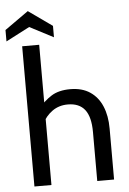

<svg xmlns="http://www.w3.org/2000/svg" viewBox="-82 -978 686 1023"><g transform="rotate(-5 260.5 -467.0)"><path d="M60 0V-750H151V-405L119 -407Q154 -450 193.5 -475Q233 -500 295 -500Q358 -500 400.5 -471.5Q443 -443 464.5 -392Q486 -341 486 -273V0H396V-262Q396 -343 366 -381.5Q336 -420 275 -420Q228 -420 192.5 -395Q157 -370 136 -328L151 -383V0ZM-21 -783V-844L106 -934L233 -844V-783L106 -849Z"/></g></svg>

Font: Cabin VF Beta
Style: Regular
Weight: 400
Designer: Pablo Impallari
Foundry: Pablo Impallari. http://www.impallari.com Igino Marini. http://www.ikern.com
Version: Version 2.200